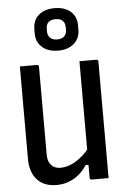

<svg xmlns="http://www.w3.org/2000/svg" viewBox="-66 -1070 732 1130"><g transform="rotate(-5 300.0 -505.0)"><path d="M530 0Q513 0 496.5 0Q480 0 463 0Q446 0 429 0Q428 0 426 -0.5Q424 -1 423 -2Q422 -3 421 -4Q420 -5 419.5 -7Q419 -9 419 -11Q419 -97 419 -183Q419 -269 419 -355.5Q419 -442 419 -528Q419 -614 419 -700Q436 -700 452.5 -700Q469 -700 486 -700Q503 -700 519 -700Q523 -700 525 -698.5Q527 -697 528.5 -695Q530 -693 530 -689Q530 -617 530 -543.5Q530 -470 530 -397Q530 -324 530 -251Q530 -178 530 -106Q530 -78 530 -51Q530 -24 530 0ZM221 14Q183 14 154 2Q125 -10 106 -32Q87 -54 77 -84Q67 -114 67 -150Q67 -225 67 -300Q67 -375 67 -450.5Q67 -526 67 -601Q67 -626 67 -650.5Q67 -675 67 -700Q93 -700 118 -700Q143 -700 168 -700Q172 -700 174 -698.5Q176 -697 177.5 -695Q179 -693 179 -689Q179 -604 179 -516Q179 -428 179 -340.5Q179 -253 179 -168Q179 -129 199 -107Q219 -85 253 -85Q282 -85 312 -96.5Q342 -108 374.5 -134Q407 -160 440 -203V-88H402Q380 -54 352 -31.5Q324 -9 291.5 2.5Q259 14 221 14ZM300 -1024Q340 -1024 368.5 -1010.5Q397 -997 413 -972Q429 -947 429 -913V-885Q429 -835 394 -804Q359 -773 300 -773Q241 -773 206 -804Q171 -835 171 -885V-913Q171 -947 187 -972Q203 -997 232 -1010.5Q261 -1024 300 -1024ZM300 -959Q274 -959 259 -946Q244 -933 244 -908V-889Q244 -878 248 -869Q252 -860 259 -853Q266 -846 276.5 -842.5Q287 -839 300 -839Q326 -839 341 -852.5Q356 -866 356 -889V-908Q356 -920 352.5 -929Q349 -938 343 -944Q336 -952 325 -955.5Q314 -959 300 -959Z"/></g></svg>

Font: Recursive Monospace Medium
Style: Regular
Weight: 500
Version: Version 1.047